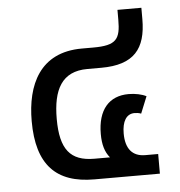

<svg xmlns="http://www.w3.org/2000/svg" viewBox="-46 -628 631 672"><g transform="rotate(-5 269.5 -292.0)"><path d="M489 -69H444C398 -69 375 -98 375 -151C375 -193 390 -219 419 -219C425 -219 435 -218 442 -215L466 -274C451 -282 427 -287 404 -287C336 -287 295 -242 295 -156C295 -119 303 -92 320 -72H265C181 -72 146 -115 146 -222C146 -325 178 -387 268 -387H317C432 -387 475 -440 475 -544V-584H391V-550C391 -481 377 -460 295 -460H255C107 -460 58 -349 58 -222C58 -68 125 0 259 0H489Z"/></g></svg>

Font: Noto Sans Thai UI
Style: Regular
Weight: 400
Designer: Monotype Design Team
Foundry: Monotype Imaging Inc.
Version: Version 1.901